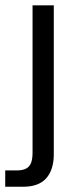

<svg xmlns="http://www.w3.org/2000/svg" viewBox="-48 -545 301 732"><path d="M-28.1 104.7H15.9Q37.4 104.7 50.7 98.1Q64 91.6 70.1 76.7Q76.1 61.9 76.1 36.9V-524.7H157.1V42.9Q157.1 102.1 128.3 134.6Q99.4 167 40 167H-28.1Z"/></svg>

Font: Mona Sans VF XLt
Style: Regular
Weight: 200
Designer: Deni Anggara
Foundry: GitHub
Version: Version 2.000;Glyphs 3.2.3 (3260)